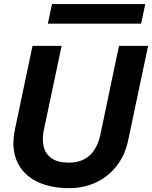

<svg xmlns="http://www.w3.org/2000/svg" viewBox="-20 -934 765 966"><path d="M327.6 12.7Q231.4 12.7 162.8 -22Q94.2 -56.6 64.9 -123.3Q35.6 -189.9 55.7 -285.6L143.6 -703.1H290L200.2 -277.8Q190.9 -233.9 199.7 -196.8Q208.5 -159.7 239.5 -137.7Q270.5 -115.7 327.1 -115.7Q390.1 -115.7 430.2 -151.4Q470.2 -187 485.4 -258.3L578.6 -703.1H725.1L625.5 -231Q609.4 -153.3 566.7 -98.9Q523.9 -44.4 462.4 -15.9Q400.9 12.7 327.6 12.7ZM220.7 -814.9 241.7 -913.6H710.9L689.9 -814.9Z"/></svg>

Font: Schibsted Grotesk
Style: Bold Italic
Weight: 700
Italic angle: -12°
Designer: Bakken & Baeck AS, Henrik Kongsvoll
Foundry: Schibsted ASA
Version: Version 1.100;gftools[0.9.25]